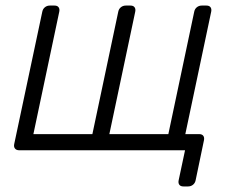

<svg xmlns="http://www.w3.org/2000/svg" viewBox="-20 -540 826 690"><path d="M639 130Q629 130 624.5 124Q620 118 622 108L645 0H49Q39 0 34 -6Q29 -12 31 -22L132 -498Q134 -508 141.5 -514Q149 -520 159 -520H176Q186 -520 190.5 -514Q195 -508 193 -498L100 -58H312L405 -498Q407 -508 414.5 -514Q422 -520 432 -520H449Q459 -520 463.5 -514Q468 -508 466 -498L373 -58H585L678 -498Q680 -508 687.5 -514Q695 -520 705 -520H722Q732 -520 736.5 -514Q741 -508 739 -498L646 -58H696Q706 -58 710.5 -52Q715 -46 713 -36L683 108Q681 118 673.5 124Q666 130 656 130Z"/></svg>

Font: Rubik Light
Style: Italic
Weight: 300
Italic angle: -12°
Designer: Hubert and Fischer
Foundry: Hubert and Fischer
Version: Version 2.300;gftools[0.9.30]